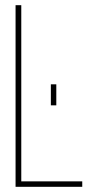

<svg xmlns="http://www.w3.org/2000/svg" viewBox="-20 -720 373 740"><path d="M297 0H40V-700H62V-21H297ZM176 -395H197V-314H176Z"/></svg>

Font: Bebas Neue Light
Style: Regular
Weight: 300
Designer: Ryoichi Tsunekawa
Foundry: Ryoichi Tsunekawa
Version: Version 1.003;PS 001.003;hotconv 1.0.70;makeotf.lib2.5.58329